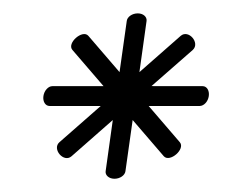

<svg xmlns="http://www.w3.org/2000/svg" viewBox="-20 -766 377 287"><path d="M199.1 -734.8C199.8 -740.8 194.2 -746 185.9 -746C177.5 -746 170.3 -740.8 169.5 -734.8C169.4 -734.8 164.6 -700.2 158.7 -658.2C133.1 -687.9 112.1 -712.4 112.1 -712.4C103.5 -722.5 79.5 -701.6 88.2 -691.4L134.8 -637.2C92.8 -637.2 58.2 -637.2 58.2 -637.2C52.3 -637.2 46.1 -630.8 44.9 -622.4C43.7 -614 48 -607.6 54 -607.6H130.6C96.7 -577.9 68.8 -553.4 68.8 -553.4C57.3 -543.3 75.2 -522.2 86.9 -532.4L148.6 -586.6C142.7 -544.6 137.9 -510 137.9 -510C137.1 -504.1 142.8 -498.8 151.1 -498.8C159.5 -498.8 166.7 -504 167.5 -510L178.3 -586.6L224.9 -532.4C233.9 -522.6 257.5 -543.2 248.8 -553.4C248.8 -553.4 227.8 -577.9 202.2 -607.6H278.8C284.8 -607.8 290.9 -614 292.1 -622.4C293.3 -630.8 289 -637.2 283 -637.2C283 -637.3 248.4 -637.3 206.4 -637.3L268.2 -691.4C279.5 -701.8 261.8 -722.5 250.1 -712.4C250.1 -712.4 222.2 -687.9 188.4 -658.2Z"/></svg>

Font: Hi.
Style: Regular
Weight: 400
Designer: Mew Too, Robert Jablonski
Foundry: Cannot Into Space Fonts
Version: Version 1.996